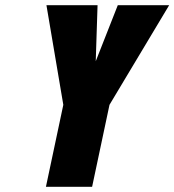

<svg xmlns="http://www.w3.org/2000/svg" viewBox="-20 -720 672 740"><path d="M402 -316 632 -700H434L349 -484L356 -700H159L224 -316L157 0H335Z"/></svg>

Font: Advent Pro Black
Style: Italic
Weight: 900
Italic angle: -12°
Version: Version 3.000